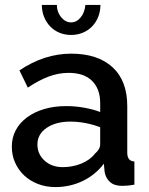

<svg xmlns="http://www.w3.org/2000/svg" viewBox="-20 -750 604 780"><path d="M205 10Q167 10 134.5 -2.5Q102 -15 78.5 -37Q55 -59 41.5 -89Q28 -119 28 -154Q28 -191 44 -221Q60 -251 89.5 -273Q119 -295 159.5 -307Q200 -319 249 -319Q286 -319 322 -312.5Q358 -306 387 -295V-331Q387 -389 354 -421.5Q321 -454 259 -454Q217 -454 176.5 -438.5Q136 -423 93 -394L59 -464Q160 -532 269 -532Q377 -532 437 -477Q497 -422 497 -319V-130Q497 -95 526 -94V0Q510 3 498.5 4Q487 5 476 5Q444 5 426.5 -11Q409 -27 405 -52L402 -85Q367 -39 315.5 -14.5Q264 10 205 10ZM235 -71Q275 -71 310.5 -85.5Q346 -100 366 -126Q387 -144 387 -164V-233Q359 -244 327.5 -250Q296 -256 266 -256Q207 -256 169.5 -230.5Q132 -205 132 -163Q132 -124 161 -97.5Q190 -71 235 -71ZM269 -659Q291 -659 307.5 -679Q324 -699 327 -730H388Q388 -704 379 -681.5Q370 -659 354 -642.5Q338 -626 316 -617Q294 -608 269 -608Q243 -608 221.5 -617Q200 -626 184 -642.5Q168 -659 159 -681.5Q150 -704 150 -730H211Q211 -701 228.5 -680Q246 -659 269 -659Z"/></svg>

Font: IngvarSans
Style: Regular
Weight: 600
Version: Version 3.000